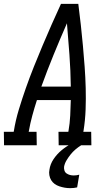

<svg xmlns="http://www.w3.org/2000/svg" viewBox="-47 -755 567 998"><path d="M-26 0 -27 -70H24L25 -74Q34 -130 51 -186Q68 -242 87.5 -297.5Q107 -353 129 -408Q151 -463 174 -517.5Q197 -572 221 -626.5Q245 -681 270 -735H360Q367 -681 373 -626.5Q379 -572 384 -517.5Q389 -463 393 -408Q397 -353 398.5 -297.5Q400 -242 398 -186Q396 -130 387 -74L386 -70H427L428 0H258L257 -70H308L309 -74Q316 -114 318 -154.5Q320 -195 321 -235H145Q132 -195 121 -154.5Q110 -114 103 -74L102 -70H143L144 0ZM321 -305Q320 -388 314 -470Q308 -552 301 -634Q265 -552 231.5 -470Q198 -388 168 -305ZM318 223Q303 223 289 220.5Q275 218 261.5 213.5Q248 209 237 201Q226 193 219 181.5Q212 170 209.5 155.5Q207 141 210 127Q214 98 231.5 72Q249 46 273 26Q297 6 324 -8Q351 -22 380 -30L375 0Q359 10 345 22Q331 34 319.5 48.5Q308 63 298.5 79Q289 95 286 112Q285 122 288 131.5Q291 141 299 146.5Q307 152 316.5 154.5Q326 157 336 157Q344 157 351 156Q358 155 365 153L354 219Q346 221 336.5 222Q327 223 318 223Z"/></svg>

Font: Iosevka Curly Slab
Style: Italic
Weight: 400
Italic angle: -9°
Monospace: yes
Designer: Belleve Invis
Foundry: Belleve Invis
Version: Version 22.1.2; ttfautohint (v1.8.4)